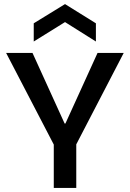

<svg xmlns="http://www.w3.org/2000/svg" viewBox="-20 -919 635 939"><path d="M243 0V-212L10 -660H139L296 -315H300L457 -660H585L353 -213V0ZM145 -716V-805L298 -899L449 -805V-716L298 -811Z"/></svg>

Font: Bricolage Grotesque 24pt Medium
Style: Regular
Weight: 500
Designer: Mathieu Triay
Foundry: Atelier Triay
Version: Version 1.001;gftools[0.9.33.dev8+g029e19f]